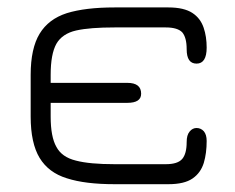

<svg xmlns="http://www.w3.org/2000/svg" viewBox="-20 -482 618 504"><path d="M422 1.5C422 1.5 281 1.5 281 1.5C229.5 1.5 188 -3.5 155.5 -14C123 -24 99.5 -42 84 -67.5C68.5 -93 60.5 -129.5 60.5 -176C60.5 -176 60.5 -176 60.5 -176C60.5 -176 60.5 -285.5 60.5 -285.5C60.5 -332 68.5 -368 84 -393.5C99.5 -419 123 -437 155.5 -447.5C188 -457.5 229.5 -462.5 281 -462.5C281 -462.5 281 -462.5 281 -462.5C281 -462.5 422 -462.5 422 -462.5C449.5 -462.5 470.5 -457.5 485 -448C499.5 -438.5 509 -425.5 514.5 -409.5C520 -393.5 522.5 -376 522.5 -357C522.5 -357 522.5 -357 522.5 -357C522.5 -329 513.5 -315 496 -315C496 -315 496 -315 496 -315C478.5 -315 470 -327.5 470 -353C470 -353 470 -353 470 -353C470 -373.5 466 -388 458.5 -397C450.5 -405.5 436 -410 415 -410C415 -410 415 -410 415 -410C415 -410 281 -410 281 -410C238 -410 204.5 -407.5 180 -402C155.5 -396.5 138 -384.5 128 -367C118 -349 113 -322 113 -285.5C113 -285.5 113 -285.5 113 -285.5C113 -285.5 113 -264.5 113 -264.5C113 -264.5 314 -264.5 314 -264.5C338.5 -264.5 350.5 -255 350.5 -236C350.5 -236 350.5 -236 350.5 -236C350.5 -220 338.5 -212 314 -212C314 -212 314 -212 314 -212C314 -212 113 -212 113 -212C113 -212 113 -176 113 -176C113 -140.5 118 -114 128 -96.5C137.5 -78.5 154.5 -66.5 179 -60.5C203.5 -54 237.5 -51 281 -51C281 -51 281 -51 281 -51C281 -51 415 -51 415 -51C436 -51 450.5 -55.5 458.5 -65C466 -74 470 -88.5 470 -109C470 -109 470 -109 470 -109C470 -121.5 472.5 -130.5 478 -137C483 -143 489 -146 496 -146C496 -146 496 -146 496 -146C503.5 -146 510 -143 515 -137.5C520 -131.5 522.5 -123 522.5 -112C522.5 -112 522.5 -112 522.5 -112C522.5 -90.5 520 -71.5 515 -54.5C509.5 -37 500 -23.5 485.5 -13.5C471 -3.5 450 1.5 422 1.5C422 1.5 422 1.5 422 1.5Z"/></svg>

Font: Jura-Fortis-Regular
Style: Regular
Weight: 500
Designer: Daniel Johnson, Alexei Vanyashin, Mirko Velimirovic
Foundry: Daniel Johnson
Version: ""